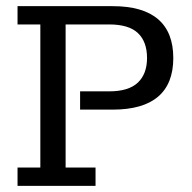

<svg xmlns="http://www.w3.org/2000/svg" viewBox="-20 -603 624 623"><path d="M36.9 0V-59.3H110.9V-523.7H36.9V-583H345.8Q443.6 -583 493 -540.6Q542.3 -498.2 542.3 -414.8Q542.3 -331.5 493 -289.4Q443.6 -247.3 345.8 -247.3H239.9V-306.6H334.1Q397.4 -306.6 427.2 -334.9Q457.1 -363.2 457.1 -414.8Q457.1 -467.6 427.5 -495.7Q398 -523.7 334.1 -523.7H192.9V-59.3H290V0Z"/></svg>

Font: Rokkitt SemiBold
Style: Regular
Weight: 600
Designer: Vernon Adams
Foundry: Vernon Adams
Version: Version 3.103